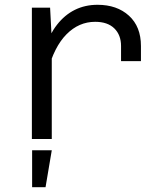

<svg xmlns="http://www.w3.org/2000/svg" viewBox="-20 -580 690 801"><path d="M485 -325V-388Q485 -434 457 -461.5Q429 -489 377 -489Q309 -489 257.5 -437Q206 -385 179 -283L165 -375Q186 -436 218 -477Q250 -518 292.5 -539Q335 -560 387 -560Q468 -560 518 -514.5Q568 -469 568 -388V-325ZM113 0V-548H189L196 -415V0ZM114 201V47H196L170 201Z"/></svg>

Font: Azeret Mono Thin Light
Style: Regular
Weight: 300
Version: Version 1.002